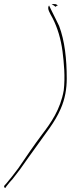

<svg xmlns="http://www.w3.org/2000/svg" viewBox="-34 -691 352 955"><path d="M-12 232C-15 236 -14 238 -11 240L-12 241C-11 245 -9 244 -8 244C-7 243 -5 241 -3 237L5 227C11 220 17 211 29 199C38 187 52 169 66 151C91 116 122 71 148 36C190 -25 238 -80 268 -150C290 -200 298 -251 298 -300C298 -397 288 -488 260 -562C248 -588 235 -612 224 -635L210 -664C198 -649 214 -626 228 -600C252 -553 269 -497 277 -435C284 -378 291 -310 283 -241C266 -146 220 -81 175 -22C136 30 95 90 57 146C36 175 16 199 -2 221L-3 222ZM223 -671 243 -657C247 -662 251 -665 255 -663C252 -665 249 -668 244 -670C236 -671 230 -671 223 -671ZM259 -560Z"/></svg>

Font: Stray Cat
Style: HlObl
Weight: 100
Version: Version 1.0